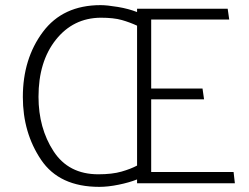

<svg xmlns="http://www.w3.org/2000/svg" viewBox="-20 -714 971 748"><path d="M372 -645Q265 -644 197.5 -559Q130 -474 130 -337Q130 -215 188.5 -125Q247 -35 363 -35Q417 -35 453.5 -45.5Q490 -56 514 -69V-614Q486 -627 454.5 -636Q423 -645 372 -645ZM514 0V-15Q484 -3 442.5 5.5Q401 14 367 14Q211 14 140 -91.5Q69 -197 69 -336Q69 -485 147 -589.5Q225 -694 372 -694Q397 -694 439 -687Q481 -680 514 -667V-680H867L873 -638H569V-369H769L775 -327H569V-44H890L895 0Z"/></svg>

Font: Palanquin ExtraLight
Style: Regular
Weight: 275
Designer: Pria Ravichandran
Version: Version 1.001